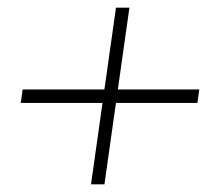

<svg xmlns="http://www.w3.org/2000/svg" viewBox="-20 -570 550 500"><path d="M39 -337H499L494 -302H34ZM317 -550 252 -90H217L282 -550Z"/></svg>

Font: Brygada 1918
Style: Bold Italic
Weight: 700
Italic angle: -8°
Designer: Mateusz Machalski | Borys Kosmynka | Przemek Hoffer
Foundry: NIEPODLEGLA 2018
Version: Version 3.006